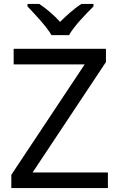

<svg xmlns="http://www.w3.org/2000/svg" viewBox="-20 -964 612 984"><path d="M244 -784H334C358 -829 421 -893 459 -931V-944H397C362 -921 324 -888 288 -852C255 -888 216 -921 181 -944H121V-931C157 -893 218 -829 244 -784ZM533 0V-80H147L523 -646V-714H50V-634H414L38 -68V0Z"/></svg>

Font: Noto Sans Sinhala UI
Style: Regular
Weight: 400
Designer: Jelle Bosma - Monotype Design Team
Foundry: Monotype Imaging Inc.
Version: Version 2.006